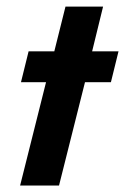

<svg xmlns="http://www.w3.org/2000/svg" viewBox="-20 -576 388 596"><path d="M42.4 0 122.9 -320.8H45.1L68.8 -416.7H148.6L183.3 -555.6H300L266 -416.7H347.9L324.3 -320.8H243.8L163.2 0Z"/></svg>

Font: Afacad
Style: Bold Italic
Weight: 700
Italic angle: -14°
Designer: Kristian Moeller
Foundry: Dicotype
Version: Version 1.000; ttfautohint (v1.8.4.7-5d5b)